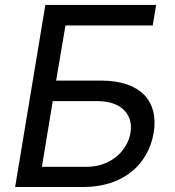

<svg xmlns="http://www.w3.org/2000/svg" viewBox="-20 -747 698 767"><path d="M40.5 0H313.2C470.9 0 572.1 -88.8 593.8 -215.9C615.1 -343.4 540.8 -425.1 383.5 -425.1H204.2L241.5 -645.2H590.2L603.7 -727.3H161.2ZM147.4 -80.6 190.7 -343H370C468 -343 512.8 -285.9 501.4 -217.3C490.4 -147.4 424.7 -80.6 326.7 -80.6Z"/></svg>

Font: Margiela Sans Text
Style: Italic
Weight: 400
Italic angle: -9.39999°
Designer: Stefan Endress, Andreas Faust
Version: Version 1.100;FEAKit 1.0